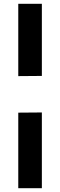

<svg xmlns="http://www.w3.org/2000/svg" viewBox="-20 -887 316 1009"><path d="M76 -487V-867H200V-488ZM76 102V-295L200 -296V102Z"/></svg>

Font: Mochiy Pop P One
Style: Regular
Weight: 400
Designer: FONTDASU
Foundry: FONTDASU / Google Inc. / Adobe
Version: Version 2.000